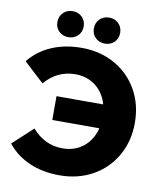

<svg xmlns="http://www.w3.org/2000/svg" viewBox="-98 -985 911 1077"><g transform="rotate(10 358.0 -447.0)"><path d="M16.6 -115.6 131.3 -221.4Q202.6 -139 304.8 -139Q361.4 -139 404.9 -165.6Q448.4 -192.2 472.4 -239.9Q496.4 -287.7 496.4 -350Q496.4 -412.3 472.4 -460.1Q448.4 -507.8 404.9 -534.4Q361.4 -561 304.8 -561Q202.6 -561 131.3 -478.6L16.6 -584.4Q66.8 -647.1 142.8 -680Q218.8 -712.9 314.1 -712.9Q419.6 -712.9 502.8 -666.4Q586 -619.9 633.1 -537.3Q680.2 -454.7 680.2 -350Q680.2 -245.3 633.1 -162.7Q586 -80.1 502.8 -33.6Q419.6 12.9 314.1 12.9Q218.8 12.9 142.8 -20Q66.8 -52.9 16.6 -115.6ZM221.3 -421.4H558.8V-285.7H221.3ZM361.7 -832.6Q361.7 -864.8 382.9 -885.8Q404.2 -906.9 436.6 -906.9Q468.8 -906.9 490.1 -885.8Q511.4 -864.8 511.4 -832.6Q511.4 -800.2 490.1 -779.5Q468.8 -758.8 436.6 -758.8Q404.2 -758.8 382.9 -779.5Q361.7 -800.2 361.7 -832.6ZM153.9 -832.6Q153.9 -864.8 175.2 -885.8Q196.4 -906.9 228.8 -906.9Q261 -906.9 282.3 -885.8Q303.7 -864.8 303.7 -832.6Q303.7 -800.2 282.3 -779.5Q261 -758.8 228.8 -758.8Q196.4 -758.8 175.2 -779.5Q153.9 -800.2 153.9 -832.6Z"/></g></svg>

Font: iiserrat Thin
Style: Regular
Weight: 100
Designer: Akira Ohta
Foundry: Akira Ohta
Version: Version 1.200;Glyphs 3.3.1 (3343)